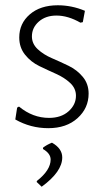

<svg xmlns="http://www.w3.org/2000/svg" viewBox="-20 -480 404 728"><path d="M199 -460Q252 -460 302 -439L294 -396L285 -394Q238 -421 194 -421Q153 -421 127 -398Q101 -375 101 -342Q101 -314 123 -293.5Q145 -273 176.5 -259.5Q208 -246 240 -230.5Q272 -215 294 -188.5Q316 -162 316 -125Q316 -70 274 -32Q232 6 163 6Q96 6 38 -27L45 -72L52 -76Q104 -33 166 -33Q212 -33 240 -58Q268 -83 268 -117Q268 -145 246 -165.5Q224 -186 192.5 -200Q161 -214 129 -229.5Q97 -245 75 -272.5Q53 -300 53 -338Q53 -391 93 -425.5Q133 -460 199 -460ZM177 61Q216 83 216 117Q216 171 138 228L119 210L120 206Q172 165 172 125Q172 102 143 85V80Q157 69 177 61Z"/></svg>

Font: Alegreya Sans SC Light
Style: Regular
Weight: 300
Designer: Juan Pablo del Peral
Foundry: Huerta Tipografica
Version: Version 2.007